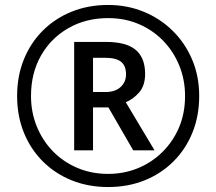

<svg xmlns="http://www.w3.org/2000/svg" viewBox="-20 -744 872 774"><path d="M416 10Q336 10 269 -17Q202 -44 152.5 -93.5Q103 -143 76 -210Q49 -277 49 -357Q49 -437 76 -504Q103 -571 152.5 -620.5Q202 -670 269 -697Q336 -724 416 -724Q492 -724 558.5 -697Q625 -670 675.5 -620.5Q726 -571 754.5 -504Q783 -437 783 -357Q783 -277 756 -210Q729 -143 679.5 -93.5Q630 -44 563 -17Q496 10 416 10ZM416 -43Q480 -43 536 -66Q592 -89 635 -131.5Q678 -174 702 -231Q726 -288 726 -357Q726 -422 703 -479Q680 -536 638.5 -579Q597 -622 540.5 -646.5Q484 -671 416 -671Q326 -671 255.5 -630.5Q185 -590 145 -519.5Q105 -449 105 -357Q105 -292 128 -235Q151 -178 192.5 -135Q234 -92 291 -67.5Q348 -43 416 -43ZM279 -138V-575H407Q489 -575 527 -543Q565 -511 565 -446Q565 -399 541 -371.5Q517 -344 487 -332L603 -138H517L417 -311H355V-138ZM405 -373Q444 -373 466 -393Q488 -413 488 -444Q488 -479 468 -495Q448 -511 404 -511H355V-373Z"/></svg>

Font: Noto Sans Thai Looped
Style: Regular
Weight: 400
Designer: Sasikarn Vongin, Ben Mitchell
Foundry: The Fontpad Ltd
Version: Version 1.001; ttfautohint (v1.8.4.7-5d5b)